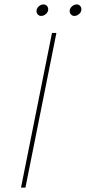

<svg xmlns="http://www.w3.org/2000/svg" viewBox="-20 -848 388 868"><path d="M198 -806Q198 -794 188 -785Q178 -776 166 -776Q157 -776 151 -782.5Q145 -789 145 -798Q145 -810 155 -819Q165 -828 177 -828Q186 -828 192 -821.5Q198 -815 198 -806ZM348 -806Q348 -794 338 -785Q328 -776 316 -776Q307 -776 301 -782.5Q295 -789 295 -798Q295 -810 305 -819Q315 -828 327 -828Q336 -828 342 -821.5Q348 -815 348 -806ZM235 -699 95 0H75L215 -699Z"/></svg>

Font: TypoPRO Montserrat
Style: Italic
Weight: 250
Italic angle: -11.3°
Designer: Julieta Ulanovsky
Foundry: Julieta Ulanovsky
Version: Version 6.001